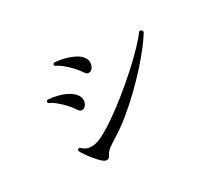

<svg xmlns="http://www.w3.org/2000/svg" viewBox="-121 -905 1242 1111"><g transform="rotate(-30 500.0 -350.0)"><path d="M277 -50Q263 -64 246 -84.5Q229 -105 215 -125.5Q201 -146 195 -160Q197 -166 202 -169Q207 -172 212 -170Q223 -158 238 -150Q253 -142 275 -142Q297 -142 314 -147.5Q331 -153 351 -163Q396 -186 452 -225Q508 -264 567.5 -312Q627 -360 682.5 -410Q738 -460 781 -505Q824 -550 847 -582Q866 -584 868 -566Q850 -535 815.5 -490Q781 -445 734.5 -393.5Q688 -342 635 -291Q582 -240 527.5 -195.5Q473 -151 423 -120Q385 -97 366 -82.5Q347 -68 339 -51Q319 -8 277 -50ZM490 -523Q481 -518 470.5 -519Q460 -520 448 -539Q435 -559 414.5 -581Q394 -603 370.5 -622.5Q347 -642 324 -652Q317 -666 330 -671Q362 -669 395.5 -660.5Q429 -652 457 -638Q485 -624 499 -604Q515 -582 510.5 -558Q506 -534 490 -523ZM348 -356Q340 -351 329.5 -352Q319 -353 306 -372Q294 -392 273.5 -414Q253 -436 229.5 -455.5Q206 -475 183 -485Q176 -499 189 -504Q221 -502 254.5 -493.5Q288 -485 315.5 -470Q343 -455 357 -435Q373 -414 369 -390.5Q365 -367 348 -356Z"/></g></svg>

Font: Zen Old Mincho
Style: Regular
Weight: 400
Designer: Yoshimichi Ohira
Foundry: Positype
Version: Version 1.001